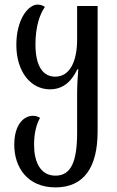

<svg xmlns="http://www.w3.org/2000/svg" viewBox="-20 -562 509 834"><path d="M221 252C343 252 404 167 404 9V-536H315V-391C315 -291 281 -229 220 -229C169 -229 134 -271 134 -369C134 -445 152 -499 175 -532C164 -539 156 -542 143 -542C102 -542 51 -477 51 -367C51 -251 113 -174 197 -174C258 -174 293 -213 316 -261H320C317 -225 315 -188 315 -152V14C315 139 289 201 221 201C154 201 128 139 128 67C128 11 140 -25 154 -50C145 -56 134 -59 123 -59C84 -59 42 -22 42 67C42 167 101 252 221 252Z"/></svg>

Font: Noto Serif Georgian ExtraCondensed
Style: Regular
Weight: 400
Width: 2
Designer: Monotype Design Team, Akaki Razmadze
Foundry: Google LLC
Version: Version 2.003